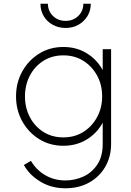

<svg xmlns="http://www.w3.org/2000/svg" viewBox="-20 -790 704 1030"><path d="M331 220Q403 220 458 189.5Q513 159 544.5 105Q576 51 576 -18V-526H531V-414Q500 -471 445 -504.5Q390 -538 320 -538Q247 -538 189.5 -502Q132 -466 99 -406Q66 -346 66 -273Q66 -200 99 -140Q132 -80 189.5 -44Q247 -8 320 -8Q390 -8 445 -41.5Q500 -75 531 -132V-18Q531 50 501.5 93.5Q472 137 426.5 157.5Q381 178 331 178Q271 178 223 150Q175 122 146 73L108 95Q137 148 196 184Q255 220 331 220ZM320 -53Q259 -53 212.5 -82.5Q166 -112 140 -162Q114 -212 114 -273Q114 -334 140 -384Q166 -434 212.5 -463.5Q259 -493 320 -493Q381 -493 427.5 -463.5Q474 -434 501 -384.5Q528 -335 528 -273Q528 -212 501 -162Q474 -112 427.5 -82.5Q381 -53 320 -53ZM332 -640Q370 -640 400.5 -657Q431 -674 449 -703.5Q467 -733 467 -770H427Q427 -731 400 -704.5Q373 -678 332 -678Q291 -678 264 -704.5Q237 -731 237 -770H197Q197 -733 214.5 -703.5Q232 -674 263 -657Q294 -640 332 -640Z"/></svg>

Font: Plus Jakarta Sans ExtraLight
Style: Regular
Weight: 200
Designer: Gumpita Rahayu
Foundry: Tokotype
Version: Version 2.004; ttfautohint (v1.8.3)